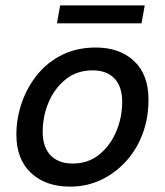

<svg xmlns="http://www.w3.org/2000/svg" viewBox="-20 -686 615 715"><path d="M337 -509Q426 -509 479.5 -458.5Q533 -408 533 -315Q533 -246 511 -187.5Q489 -129 449 -85Q409 -41 356 -16Q303 9 241 9Q150 9 95.5 -42Q41 -93 41 -185Q41 -245 61 -303Q81 -361 118.5 -407.5Q156 -454 211 -481.5Q266 -509 337 -509ZM251 -77Q308 -77 349 -110Q390 -143 412.5 -195.5Q435 -248 435 -307Q435 -364 406 -394Q377 -424 325 -424Q266 -424 224.5 -390.5Q183 -357 161 -305Q139 -253 139 -195Q139 -138 168.5 -107.5Q198 -77 251 -77ZM204 -666H519L507 -599H192Z"/></svg>

Font: Livvic Medium
Style: Italic
Weight: 500
Italic angle: -10°
Designer: Jacques Le Bailly, Baron von Fonthausen
Version: Version 1.001; ttfautohint (v1.8.2)